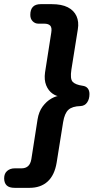

<svg xmlns="http://www.w3.org/2000/svg" viewBox="-73 -725 484 925"><path d="M-2 180Q-29 180 -41 168Q-53 156 -53 134Q-53 111 -38.5 98.5Q-24 86 -2 86H31Q50 86 62 75.5Q74 65 78 42L108 -150Q114 -187 132.5 -212Q151 -237 175 -250.5Q199 -264 220 -264L221 -260Q200 -260 180 -274Q160 -288 149.5 -314Q139 -340 144 -376L174 -568Q178 -592 169 -601.5Q160 -611 140 -611H112Q96 -611 84.5 -622.5Q73 -634 73 -653Q73 -679 85.5 -692Q98 -705 123 -705H176Q224 -705 253.5 -690Q283 -675 295.5 -647.5Q308 -620 302 -584L271 -390Q264 -345 277 -331Q290 -317 324 -312Q341 -310 349.5 -299.5Q358 -289 358 -272Q358 -247 346.5 -231Q335 -215 315 -214Q275 -213 256.5 -196Q238 -179 231 -136L200 58Q190 119 156.5 149.5Q123 180 69 180Z"/></svg>

Font: Nunito ExtraLight
Style: Bold Italic
Weight: 700
Italic angle: -9°
Version: Version 3.602